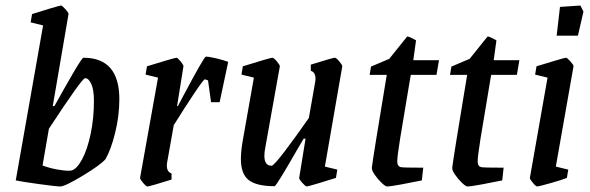

<svg xmlns="http://www.w3.org/2000/svg" viewBox="-20 -666 2134 695"><path d="M412 -307Q412 -247 397 -186Q382 -125 362 -90Q344 -69 279.5 -30Q215 9 198 9Q185 9 122.5 0.5Q60 -8 37 -13L136 -574L91 -585L96 -615Q124 -624 160.5 -635Q197 -646 201 -646Q205 -646 217 -632.5Q229 -619 228 -615L171 -282H177Q209 -340 243 -398.5Q277 -457 282 -457Q412 -457 412 -307ZM320 -301Q320 -341 310.5 -362Q301 -383 288 -383Q277 -383 157 -200L134 -67Q158 -58 184.5 -53Q211 -48 228 -48Q236 -48 239 -49Q258 -54 277 -89Q296 -124 308 -180.5Q320 -237 320 -301Z M806 -442 775 -296H744L733 -375Q723 -379 722 -379Q717 -379 682 -326.5Q647 -274 609 -213L585 -78Q584 -73 584 -66Q584 -44 601 -38V-16Q521 9 514 9Q509 9 498 -4Q487 -17 487 -22L552 -385L507 -396L512 -426Q541 -435 578 -446Q615 -457 619 -457Q623 -457 634 -443.5Q645 -430 644 -426L621 -282H624L644 -320Q719 -461 725 -461Q737 -461 764 -454.5Q791 -448 806 -442Z M1156 -63 1201 -52 1196 -22Q1168 -13 1131 -2Q1094 9 1090 9Q1086 9 1074 -4.5Q1062 -18 1063 -22L1086 -164H1079L1055 -123Q980 8 974 8Q909 8 880.5 -14Q852 -36 852 -90Q852 -117 858 -153L899 -385L854 -396L859 -426Q959 -457 966 -457Q971 -457 982 -444Q993 -431 993 -426L940 -130Q937 -115 937 -102Q937 -66 963 -66Q971 -66 1011.5 -119.5Q1052 -173 1098 -239L1121 -370Q1122 -375 1122 -382Q1122 -404 1105 -410V-432Q1185 -457 1192 -457Q1197 -457 1208 -444Q1219 -431 1219 -426Z M1326 -59Q1329 -88 1380 -395H1318L1323 -425L1389 -453L1454 -534Q1461 -534 1486 -520L1476 -448H1569L1560 -395H1467Q1465 -382 1463 -372Q1461 -362 1460 -354Q1438 -225 1428 -162Q1418 -99 1418 -82Q1418 -64 1431 -61Q1439 -59 1512 -59L1507 -13Q1474 -6 1433 1.5Q1392 9 1381 9Q1375 9 1361 -4.5Q1347 -18 1336 -34Q1325 -50 1326 -59Z M1617 -59Q1620 -88 1671 -395H1609L1614 -425L1680 -453L1745 -534Q1752 -534 1777 -520L1767 -448H1860L1851 -395H1758Q1756 -382 1754 -372Q1752 -362 1751 -354Q1729 -225 1719 -162Q1709 -99 1709 -82Q1709 -64 1722 -61Q1730 -59 1803 -59L1798 -13Q1765 -6 1724 1.5Q1683 9 1672 9Q1666 9 1652 -4.5Q1638 -18 1627 -34Q1616 -50 1617 -59Z M1898 -22 1962 -385 1917 -396 1922 -426Q1951 -435 1988 -446Q2025 -457 2029 -457Q2033 -457 2045 -443.5Q2057 -430 2056 -426L1992 -63L2037 -52L2032 -22Q2015 -15 1972.5 -3Q1930 9 1925 9Q1920 9 1909 -4Q1898 -17 1898 -22ZM2007 -641 2081 -646 2092 -624 2072 -537H1995Z"/></svg>

Font: Grenze
Style: Italic
Weight: 400
Italic angle: -10°
Designer: Renata Polastri
Foundry: Omnibus-Type
Version: Version 1.002; ttfautohint (v1.8)